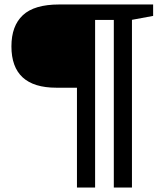

<svg xmlns="http://www.w3.org/2000/svg" viewBox="-20 -727 746 857"><path d="M404.5 110H323.5V-335.5H231.5Q31 -335.5 31 -520Q31 -611.5 82 -659.2Q133 -707 244 -707H663.5V-656L569 -638.5V110H488V-638H404.5Z"/></svg>

Font: Newsreader Caption SemiBold
Style: Regular
Weight: 600
Designer: Hugues Gentile
Foundry: Production Type
Version: Version 1.001